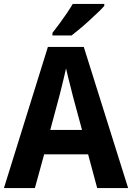

<svg xmlns="http://www.w3.org/2000/svg" viewBox="-20 -954 670 974"><path d="M473 0 427 -171H204L157 0H0L223 -716H405L630 0ZM349 -469Q344 -489 338 -513.5Q332 -538 325.5 -562.5Q319 -587 315 -607Q311 -588 304.5 -561.5Q298 -535 292 -510Q286 -485 282 -470L235 -295H396ZM509 -924Q497 -910 476.5 -890.5Q456 -871 432 -849Q408 -827 384.5 -807.5Q361 -788 343 -774H246V-787Q263 -809 282 -834.5Q301 -860 318.5 -886Q336 -912 349 -934H509Z"/></svg>

Font: Noto Sans Thai SemiCondensed
Style: Bold
Weight: 700
Width: 4
Designer: Monotype Design Team
Foundry: Monotype Imaging Inc.
Version: Version 2.001